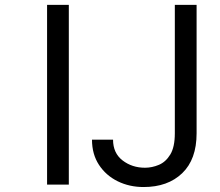

<svg xmlns="http://www.w3.org/2000/svg" viewBox="-20 -747 892 777"><path d="M258.5 -727.3V0H170.5V-727.3ZM687.5 -207.4V-727.3H775.6V-207.4Q775.6 -101.9 717.3 -46Q659.1 9.9 561.1 9.9Q503.6 9.9 456.1 -13.5Q408.7 -36.9 380.5 -79.9Q352.3 -122.9 352.3 -181.8H437.5Q437.5 -127.5 476 -97.8Q514.6 -68.2 566.8 -68.2Q595.2 -68.2 623 -79.9Q650.9 -91.6 669.2 -121.8Q687.5 -152 687.5 -207.4Z"/></svg>

Font: Inter UI
Style: Regular
Weight: 400
Designer: Rasmus Andersson
Foundry: rsms
Version: Version 2.2